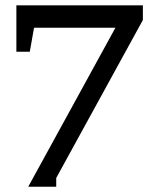

<svg xmlns="http://www.w3.org/2000/svg" viewBox="-20 -691 603 727"><path d="M192.9 -17.1V16.1H86.9L417 -585.9H108.9L92.8 -495.1H42V-670.9H521V-615.2Z"/></svg>

Font: BabelStone Ogham Bound
Style: Italic
Weight: 400
Italic angle: -30°
Designer: Andrew West
Foundry: BabelStone
Version: Version 2.02 March 14, 2022